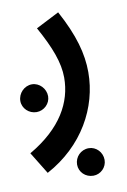

<svg xmlns="http://www.w3.org/2000/svg" viewBox="-109 -399 474 715"><g transform="rotate(-10 128.5 -41.0)"><path d="M20 230C161 154 234 20 234 -113C234 -183 214 -256 162 -352L74 -307C119 -226 142 -165 142 -109C142 -16 93 75 -31 147ZM19 0C47 0 71 -23 71 -51C71 -80 47 -105 19 -105C-10 -105 -34 -80 -34 -51C-34 -23 -10 0 19 0ZM186 270C214 270 237 247 237 219C237 190 214 166 186 166C156 166 133 190 133 219C133 247 156 270 186 270Z"/></g></svg>

Font: Noto Sans Arabic UI XCn Md
Style: Regular
Weight: 500
Width: 2
Designer: Monotype Design Team, Nadine Chahine and Nizar Qandah
Foundry: Monotype Imaging Inc.
Version: Version 2.010